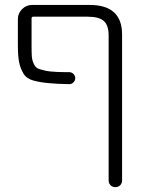

<svg xmlns="http://www.w3.org/2000/svg" viewBox="-20 -565 585 781"><path d="M421.9 -420.9Q421.9 -461.9 402.3 -479.5Q382.8 -497.1 336.9 -497.1H115.2Q108.4 -497.1 108.4 -490.2V-380.9Q108.4 -350.6 109.4 -335.9Q110.4 -321.3 116.7 -307.1Q123 -293 131.3 -288.1Q139.6 -283.2 161.1 -278.3Q182.6 -273.4 209 -272.5Q228.5 -271.5 261.7 -271.5Q271.5 -271.5 278.8 -264.2Q286.1 -256.8 286.1 -247.1Q286.1 -237.3 278.8 -230Q271.5 -222.7 261.7 -222.7Q210.9 -223.6 181.6 -226.6Q144.5 -229.5 116.2 -237.3Q87.9 -245.1 75.7 -265.1Q63.5 -285.2 58.1 -310.5Q52.7 -335.9 52.7 -379.9V-487.3Q52.7 -510.7 69.8 -527.8Q86.9 -544.9 110.4 -544.9H344.7Q476.6 -544.9 476.6 -424.8V168.9Q476.6 180.7 468.8 188.5Q460.9 196.3 449.2 196.3Q437.5 196.3 429.7 188.5Q421.9 180.7 421.9 168.9Z"/></svg>

Font: Gen Jyuu Gothic Light
Style: Regular
Weight: 200
Designer: [Source Han Sans]
Ryoko NISHIZUKA  (kana & ideographs); Paul D. Hunt (Latin, Greek & Cyrillic); Wenlong ZHANG  (bopomofo
Version: Version 1.002.20150607